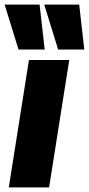

<svg xmlns="http://www.w3.org/2000/svg" viewBox="-58 -809 384 829"><path d="M154 0H-20L67 -550H241ZM22 -595 -38 -789H113L135 -595ZM193 -595 133 -789H284L306 -595Z"/></svg>

Font: Georama Condensed Black
Style: Italic
Weight: 900
Width: 3
Italic angle: -9°
Designer: Jean-Baptiste Levee
Foundry: Production Type
Version: Version 1.000